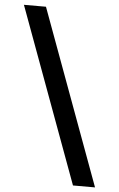

<svg xmlns="http://www.w3.org/2000/svg" viewBox="-59 -840 591 954"><g transform="rotate(5 236.5 -362.5)"><path d="M131 -799 452 74H342L21 -799Z"/></g></svg>

Font: Application Medium
Style: Regular
Weight: 500
Designer: Wei Huang
Foundry: Wei Huang
Version: Version 0.012